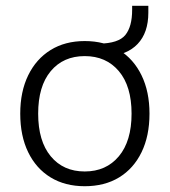

<svg xmlns="http://www.w3.org/2000/svg" viewBox="-20 -636 587 664"><path d="M273 8Q205 8 155 -22.5Q105 -53 77.5 -109.5Q50 -166 50 -243Q50 -319 77.5 -375.5Q105 -432 155 -463Q205 -494 273 -494Q342 -494 392 -463Q442 -432 469.5 -375.5Q497 -319 497 -243Q497 -166 469.5 -109.5Q442 -53 392 -22.5Q342 8 273 8ZM273 -43Q347 -43 391 -95.5Q435 -148 435 -243Q435 -338 391 -390Q347 -442 273 -442Q199 -442 155.5 -390Q112 -338 112 -243Q112 -148 155.5 -95.5Q199 -43 273 -43ZM350 -441 322 -462V-485Q390 -486 413.5 -515Q437 -544 437 -602V-616H493V-592Q493 -523 456 -484Q419 -445 350 -441Z"/></svg>

Font: Nunito Sans Light
Style: Regular
Weight: 300
Designer: Vernon Adams
Foundry: Vernon Adams
Version: Version 3.101; ttfautohint (v1.8.4.7-5d5b);gftools[0.9.27]